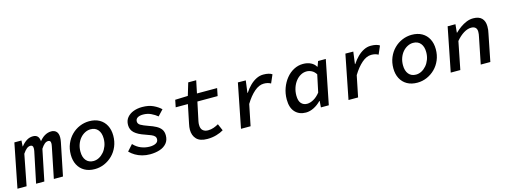

<svg xmlns="http://www.w3.org/2000/svg" viewBox="-26 -1345 5441 2070"><g transform="rotate(-15 2695.0 -309.5)"><path d="M-10 0 87 -491H166L162 -426H165Q191 -460 224 -481.5Q257 -503 297 -503Q330 -503 348 -484Q366 -465 368 -422L356 -413Q389 -460 425.5 -481.5Q462 -503 501 -503Q536 -503 557 -481.5Q578 -460 578 -416Q578 -403 576.5 -391.5Q575 -380 572 -363L498 0H396L466 -345Q468 -356 469 -363Q470 -370 470 -376Q470 -396 463 -403.5Q456 -411 442 -411Q421 -411 401.5 -395Q382 -379 361 -346L290 0H198L270 -345Q272 -356 272.5 -363Q273 -370 273 -376Q273 -396 265 -403.5Q257 -411 244 -411Q222 -411 202 -395Q182 -379 159 -345L92 0Z M852 12Q786 12 738.5 -15Q691 -42 665.5 -91Q640 -140 640 -205Q640 -270 663 -325Q686 -380 726 -420Q766 -460 817.5 -481.5Q869 -503 924 -503Q990 -503 1037.5 -476Q1085 -449 1110.5 -400Q1136 -351 1136 -286Q1136 -221 1113 -166Q1090 -111 1050 -71.5Q1010 -32 959 -10Q908 12 852 12ZM860 -76Q893 -76 923 -92Q953 -108 976.5 -135.5Q1000 -163 1014 -200.5Q1028 -238 1028 -282Q1028 -344 998.5 -379.5Q969 -415 916 -415Q884 -415 853.5 -399.5Q823 -384 799.5 -356.5Q776 -329 762.5 -291.5Q749 -254 749 -210Q749 -147 778.5 -111.5Q808 -76 860 -76Z M1468 12Q1424 12 1382.5 1Q1341 -10 1306.5 -30.5Q1272 -51 1246 -78L1307 -146Q1344 -106 1390.5 -87.5Q1437 -69 1486 -69Q1529 -69 1555.5 -83.5Q1582 -98 1582 -128Q1582 -147 1570 -160Q1558 -173 1533 -183.5Q1508 -194 1470 -207Q1394 -232 1356.5 -266.5Q1319 -301 1319 -354Q1319 -404 1346.5 -437Q1374 -470 1418 -486.5Q1462 -503 1515 -503Q1587 -503 1638 -479Q1689 -455 1722 -423L1662 -359Q1632 -384 1592 -403Q1552 -422 1504 -422Q1465 -422 1442.5 -408Q1420 -394 1420 -367Q1420 -340 1447.5 -324Q1475 -308 1532 -288Q1577 -273 1611.5 -254.5Q1646 -236 1665 -209.5Q1684 -183 1684 -142Q1684 -89 1655 -54.5Q1626 -20 1577 -4Q1528 12 1468 12Z M2108 12Q2026 12 1988 -28Q1950 -68 1950 -133Q1950 -148 1952 -163Q1954 -178 1958 -197L2001 -406H1865L1881 -486L2023 -491L2065 -631H2154L2125 -491H2350L2333 -406H2107L2063 -198Q2060 -185 2059.5 -175.5Q2059 -166 2059 -157Q2059 -115 2081 -95.5Q2103 -76 2139 -76Q2173 -76 2203 -87Q2233 -98 2257 -112L2290 -36Q2258 -16 2210 -2Q2162 12 2108 12Z M2485 0 2582 -492 2670 -491 2652 -356H2656Q2683 -398 2717 -431.5Q2751 -465 2789 -484Q2827 -503 2867 -503Q2900 -503 2925 -497Q2950 -491 2965 -480L2925 -388Q2908 -398 2889 -402.5Q2870 -407 2847 -407Q2794 -407 2740.5 -360.5Q2687 -314 2640 -236L2592 0Z M3208 12Q3133 12 3088 -36.5Q3043 -85 3043 -177Q3043 -244 3064.5 -303Q3086 -362 3122.5 -407Q3159 -452 3207.5 -477.5Q3256 -503 3310 -503Q3360 -503 3397 -484.5Q3434 -466 3452 -434H3456L3477 -491H3563L3465 0H3377L3382 -71H3378Q3342 -33 3297 -10.5Q3252 12 3208 12ZM3245 -76Q3279 -76 3317.5 -97.5Q3356 -119 3390 -162L3431 -355Q3411 -387 3383 -401Q3355 -415 3327 -415Q3292 -415 3260.5 -397.5Q3229 -380 3205 -349Q3181 -318 3167.5 -277.5Q3154 -237 3154 -192Q3154 -132 3179 -104Q3204 -76 3245 -76Z M3685 0 3782 -492 3870 -491 3852 -356H3856Q3883 -398 3917 -431.5Q3951 -465 3989 -484Q4027 -503 4067 -503Q4100 -503 4125 -497Q4150 -491 4165 -480L4125 -388Q4108 -398 4089 -402.5Q4070 -407 4047 -407Q3994 -407 3940.5 -360.5Q3887 -314 3840 -236L3792 0Z M4452 12Q4386 12 4338.5 -15Q4291 -42 4265.5 -91Q4240 -140 4240 -205Q4240 -270 4263 -325Q4286 -380 4326 -420Q4366 -460 4417.5 -481.5Q4469 -503 4524 -503Q4590 -503 4637.5 -476Q4685 -449 4710.5 -400Q4736 -351 4736 -286Q4736 -221 4713 -166Q4690 -111 4650 -71.5Q4610 -32 4559 -10Q4508 12 4452 12ZM4460 -76Q4493 -76 4523 -92Q4553 -108 4576.5 -135.5Q4600 -163 4614 -200.5Q4628 -238 4628 -282Q4628 -344 4598.5 -379.5Q4569 -415 4516 -415Q4484 -415 4453.5 -399.5Q4423 -384 4399.5 -356.5Q4376 -329 4362.5 -291.5Q4349 -254 4349 -210Q4349 -147 4378.5 -111.5Q4408 -76 4460 -76Z M4826 0 4923 -491H5010L5001 -399H5005Q5032 -426 5065 -449.5Q5098 -473 5134.5 -488Q5171 -503 5210 -503Q5274 -503 5305.5 -470.5Q5337 -438 5337 -379Q5337 -360 5335 -340.5Q5333 -321 5328 -302L5268 0H5161L5219 -289Q5223 -307 5225 -321Q5227 -335 5227 -349Q5227 -380 5210.5 -395.5Q5194 -411 5163 -411Q5123 -411 5079.5 -384.5Q5036 -358 4994 -308L4933 0Z"/></g></svg>

Font: Source Code Pro ExtraLight SemiBold
Style: Italic
Weight: 600
Italic angle: -11°
Monospace: yes
Version: Version 1.016;hotconv 1.0.116;makeotfexe 2.5.65601